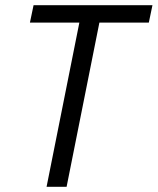

<svg xmlns="http://www.w3.org/2000/svg" viewBox="-20 -718 606 738"><path d="M362 -631 236 0H159L285 -631H95L109 -698H566L552 -631Z"/></svg>

Font: IBM Plex Sans Cond
Style: Italic
Weight: 400
Width: 3
Italic angle: -11°
Designer: Mike Abbink, Paul van der Laan, Pieter van Rosmalen
Foundry: Bold Monday
Version: Version 1.3